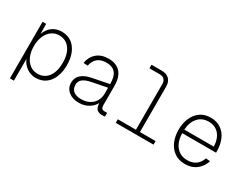

<svg xmlns="http://www.w3.org/2000/svg" viewBox="-82 -1280 2563 1999"><g transform="rotate(30 1200.0 -280.0)"><path d="M87 150V-530H130L132 -410Q155 -474 202.5 -508Q250 -542 313 -542Q384 -542 433 -506.5Q482 -471 507.5 -408.5Q533 -346 533 -265Q533 -184 507.5 -121.5Q482 -59 433 -23.5Q384 12 314 12Q252 12 203.5 -24Q155 -60 135 -111V150ZM311 -35Q391 -35 437 -96.5Q483 -158 483 -265Q483 -372 436.5 -433.5Q390 -495 310 -495Q258 -495 218.5 -466Q179 -437 157 -385Q135 -333 135 -265Q135 -197 157.5 -145Q180 -93 219.5 -64Q259 -35 311 -35Z M833 12Q757 12 709 -27Q661 -66 661 -131Q661 -193 704.5 -230Q748 -267 824 -281L1021 -320Q1021 -412 985 -453.5Q949 -495 878 -495Q812 -495 772.5 -462.5Q733 -430 722 -369L670 -373Q684 -452 737.5 -497Q791 -542 878 -542Q969 -542 1019 -487.5Q1069 -433 1069 -326V-103Q1069 -68 1079.5 -56.5Q1090 -45 1112 -45H1143V0Q1138 1 1126.5 1.5Q1115 2 1106 2Q1069 2 1047 -17.5Q1025 -37 1021 -93Q999 -49 949 -18.5Q899 12 833 12ZM835 -33Q893 -33 934.5 -55.5Q976 -78 998.5 -117Q1021 -156 1021 -206V-277L835 -240Q775 -228 743 -203Q711 -178 711 -135Q711 -85 743.5 -59Q776 -33 835 -33Z M1273 0V-43H1491V-592Q1491 -628 1471.5 -647.5Q1452 -667 1416 -667H1293V-710H1416Q1475 -710 1507 -678Q1539 -646 1539 -587V-43H1727V0Z M2110 12Q2034 12 1981.5 -25Q1929 -62 1902 -124.5Q1875 -187 1875 -265Q1875 -343 1902 -406Q1929 -469 1980 -505.5Q2031 -542 2106 -542Q2179 -542 2230 -506Q2281 -470 2307 -408.5Q2333 -347 2333 -269V-253H1926Q1929 -150 1978.5 -92.5Q2028 -35 2110 -35Q2174 -35 2215 -66.5Q2256 -98 2271 -149L2323 -145Q2303 -77 2247.5 -32.5Q2192 12 2110 12ZM1926 -296H2281Q2277 -390 2231 -442.5Q2185 -495 2106 -495Q2029 -495 1981 -442.5Q1933 -390 1926 -296Z"/></g></svg>

Font: Geist Mono ExtraLight
Style: Regular
Weight: 200
Monospace: yes
Designer: Basement.studio, Andrés Briganti, Mateo Zaragoza
Foundry: Basement.studio, Vercel, Andrés Briganti, Guido Ferreyra, Mateo Zaragoza
Version: Version 1.500; ttfautohint (v1.8.4.7-5d5b)